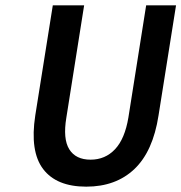

<svg xmlns="http://www.w3.org/2000/svg" viewBox="-20 -680 673 712"><path d="M299.8 12.2Q189.5 12.2 139.9 -53.2Q90.3 -118.7 110.8 -252L175.8 -660.2H292L226.1 -244.1Q212.9 -165 236.8 -126.5Q260.7 -87.9 315.9 -87.9Q370.1 -87.9 406.5 -126.5Q442.9 -165 456.1 -244.1L522 -660.2H632.8L567.9 -252Q547.4 -118.7 478.5 -53.2Q409.7 12.2 299.8 12.2Z"/></svg>

Font: Office Code Pro Medium Italic
Style: Regular
Weight: 500
Italic angle: -9°
Designer: Nathan Rutzky & Paul D. Hunt
Foundry: Adobe Systems Incorporated
Version: Version 1.004;PS 001.004;hotconv 1.0.70;makeotf.lib2.5.58329